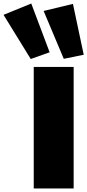

<svg xmlns="http://www.w3.org/2000/svg" viewBox="-136 -1067 494 1087"><path d="M55 0V-688H281V0ZM38 -733 -116 -983 41 -1047 145 -771ZM225 -734 111 -1005 277 -1045 338 -757Z"/></svg>

Font: Paytone One
Style: Regular
Weight: 400
Designer: Vernon Adams
Foundry: Vernon Adams
Version: Version 1.002; ttfautohint (v1.8.4.7-5d5b);gftools[0.9.23]